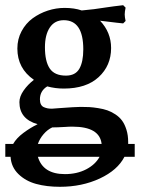

<svg xmlns="http://www.w3.org/2000/svg" viewBox="-28 -470 546 731"><path d="M217.8 -439.9Q254.9 -439.9 283.2 -430.2Q329.6 -434.1 377 -441.9Q401.9 -445.8 440.9 -450.2L450.2 -440.9Q446.8 -425.3 446.8 -415Q446.8 -405.3 450.2 -390.1L440.9 -380.9Q433.6 -381.3 416.3 -383.5Q398.9 -385.7 394 -386.2Q355 -391.1 353 -391.1Q395 -346.7 395 -287.1Q395 -220.2 347.7 -176.5Q300.3 -132.8 214.8 -132.8Q182.1 -132.8 151.9 -141.1Q124 -124 124 -91.8Q124 -80.1 127.9 -72.5Q131.8 -64.9 139.4 -61.8Q147 -58.6 153.8 -57.4Q160.6 -56.2 169.9 -56.2Q170.4 -56.2 194.8 -58.1Q259.8 -63 278.8 -63Q297.4 -63 311.8 -62.3Q326.2 -61.5 345.9 -58.3Q365.7 -55.2 380.6 -50Q395.5 -44.9 411.1 -34.7Q426.8 -24.4 436.8 -10.7Q446.8 2.9 453.4 23.9Q460 44.9 460 70.8V78.1H484.9V127H445.8Q419.9 177.7 352.1 209.5Q284.2 241.2 200.2 241.2Q149.4 241.2 109.4 230.2Q69.3 219.2 42 192.6Q14.6 166 12.2 127H-7.8V78.1H22Q34.7 55.7 61.3 35.9Q87.9 16.1 115.2 2.9Q45.9 -16.6 45.9 -81.1Q45.9 -102.5 62 -125.5Q78.1 -148.4 101.1 -166Q38.1 -209.5 38.1 -285.2Q38.1 -321.3 54.2 -351.3Q70.3 -381.3 96.4 -400.4Q122.6 -419.4 154.1 -429.7Q185.5 -439.9 217.8 -439.9ZM214.8 -393.1Q180.2 -393.1 161.6 -365.2Q143.1 -337.4 143.1 -290Q143.1 -236.3 161.4 -209.2Q179.7 -182.1 223.1 -182.1Q258.8 -182.1 273.9 -208Q289.1 -233.9 289.1 -282.2Q289.1 -393.1 214.8 -393.1ZM221.2 13.2Q189 15.1 170.9 15.1Q152.8 23.4 137.9 40.8Q123 58.1 116.2 78.1H358.9Q351.6 12.2 248 12.2Q232.4 12.2 221.2 13.2ZM219.2 192.9Q265.1 192.9 300.3 174.6Q335.4 156.2 351.1 127H116.2Q135.7 192.9 219.2 192.9Z"/></svg>

Font: Linear Smooth
Style: Bold
Weight: 700
Designer: Philipp H. Poll, Flanker
Foundry: Philipp H. Poll, reworked by Flanker
Version: Version 1.061 | FøM Fix